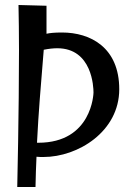

<svg xmlns="http://www.w3.org/2000/svg" viewBox="-20 -746 514 768"><path d="M154 -118C292 -118 457 -220 457 -389C457 -556 342 -616 228 -616C198 -616 179 -614 166 -611V-723L54 -726C55 -675 56 -612 56 -545C56 -300 49 2 49 2H122C123 -42 124 -81 126 -119C135 -118 144 -118 154 -118ZM155 -547C175 -551 193 -553 209 -553C349 -553 354 -397 354 -376C354 -372 348 -175 133 -175H128C134 -297 143 -400 155 -547Z"/></svg>

Font: Englebert
Style: Regular
Weight: 400
Designer: Astigmatic (AOETI)
Foundry: Astigmatic (AOETI)
Version: Version 1.000